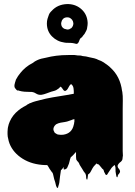

<svg xmlns="http://www.w3.org/2000/svg" viewBox="-20 -800 662 942"><path d="M583 -36Q583 -32 582 -30Q582 -17 577 -11Q576 -9 573 -6.5Q570 -4 567 -2Q556 9 557 16Q558 23 563 28Q568 33 569 40Q570 47 559 58Q558 61 557.5 64.5Q557 68 555 70Q554 71 551 65Q550 60 549 54Q548 48 547 42Q546 25 546.5 22.5Q547 20 542 9L538 13Q535 16 532.5 18Q530 20 527 24Q523 30 519 36Q515 42 511 48Q510 49 508 53Q506 57 504 58Q499 60 496 53Q493 46 491 44Q490 41 489.5 38Q489 35 487 32Q485 31 481 27Q479 25 478 23L468 11L463 6Q461 7 458 5Q455 3 453 2Q448 7 448 8Q440 15 434.5 24.5Q429 34 424 44Q423 46 420.5 49Q418 52 415 54Q413 56 412 56Q411 62 410.5 68.5Q410 75 408 81Q407 82 405.5 80.5Q404 79 404 78Q402 70 402.5 66.5Q403 63 399 51Q398 51 397.5 50.5Q397 50 397 50Q397 49 395 47Q395 45 393.5 44Q392 43 392 43L383 28L371 9Q370 5 368 1.5Q366 -2 364 -5L363 -6Q359 -9 355 -16Q355 -17 354.5 -17.5Q354 -18 354 -19Q353 -24 353 -30.5Q353 -37 353 -47V-55Q351 -53 350 -51L347 -48Q338 -37 327 -28Q323 -18 321 -7.5Q319 3 314 13Q313 17 310.5 21.5Q308 26 304 29Q303 30 298.5 31Q294 32 293 31Q292 28 292 24.5Q292 21 292 18Q291 21 289.5 23.5Q288 26 286 28Q285 30 283 31.5Q281 33 279 35Q276 51 274.5 65.5Q273 80 271 96Q270 100 269 104.5Q268 109 266 114Q266 119 263 122Q262 123 259 120Q258 118 257 115.5Q256 113 255 111Q254 106 251 94.5Q248 83 246 79Q245 75 244 70.5Q243 66 242 62Q241 59 240.5 55.5Q240 52 238 48L235 45Q232 41 229 36.5Q226 32 223 28Q222 25 220 22.5Q218 20 216 16Q215 14 214 12.5Q213 11 211 10H203Q138 8 91.5 -21Q45 -50 27 -95Q26 -98 25 -101Q24 -104 23 -107Q23 -108 22.5 -109Q22 -110 22 -111Q21 -116 20 -120.5Q19 -125 18 -129Q17 -135 17 -141.5Q17 -148 17 -154Q17 -158 17.5 -161Q18 -164 18 -168L19 -175Q22 -191 28 -204Q42 -236 71 -259Q77 -264 83 -268Q89 -272 96 -276L109 -283Q111 -285 114 -287Q117 -289 120 -290Q122 -292 125 -293Q128 -294 131 -295Q142 -300 153.5 -303Q165 -306 177 -309Q191 -313 205.5 -316Q220 -319 236 -322L260 -326Q274 -328 287.5 -330.5Q301 -333 315 -335Q319 -335 320 -336L342 -340V-356Q342 -352 341.5 -358Q341 -364 341 -365Q341 -364 340.5 -367.5Q340 -371 340 -370Q340 -371 339.5 -372Q339 -373 339 -374Q337 -380 331 -386Q330 -386 330 -386.5Q330 -387 328 -387Q326 -386 323.5 -383Q321 -380 320 -378Q317 -373 313 -365.5Q309 -358 303 -355Q296 -351 290 -360Q284 -369 280 -373Q278 -375 277 -375L268 -366Q265 -364 262 -362Q259 -360 256 -358Q250 -355 243.5 -353.5Q237 -352 231 -350Q219 -346 207.5 -341.5Q196 -337 184 -335Q169 -333 156 -341.5Q143 -350 128 -349Q114 -349 100.5 -350Q87 -351 73 -355Q69 -357 68 -357Q67 -357 66 -356Q65 -355 64 -356Q63 -357 62.5 -358Q62 -359 60 -360Q59 -362 57 -364Q55 -366 55 -366Q54 -367 52 -371Q50 -377 51 -383.5Q52 -390 54 -396Q55 -399 56 -402Q57 -405 58 -409Q68 -428 80 -442Q91 -456 106.5 -469Q122 -482 142 -492Q150 -499 161 -504Q171 -509 182.5 -512Q194 -515 206 -517Q229 -523 256 -526.5Q283 -530 315 -530H335Q341 -530 346 -530Q351 -530 354 -529L361 -528H366Q379 -528 385 -525Q402 -524 419 -519Q431 -517 442.5 -514Q454 -511 463 -506Q476 -502 488.5 -494Q501 -486 511 -478Q511 -477 511.5 -477Q512 -477 512 -477Q515 -475 517.5 -472.5Q520 -470 522 -468Q570 -425 579 -353Q580 -352 580 -350Q583 -329 582.5 -308Q582 -287 582 -266V-59Q582 -54 582.5 -48Q583 -42 583 -36ZM345 -203V-215Q345 -216 343 -215Q342 -215 340.5 -214.5Q339 -214 338 -214Q334 -212 329 -210.5Q324 -209 319 -207Q309 -203 298.5 -201.5Q288 -200 277 -198Q272 -197 266 -195Q260 -193 255 -190Q251 -187 249 -184Q242 -175 242 -166Q242 -159 249 -148Q251 -147 253.5 -145.5Q256 -144 259 -142L264 -140Q277 -139 278 -138.5Q279 -138 290 -139Q333 -145 342 -188Q344 -194 344 -199Q344 -202 345 -203ZM410 -685Q410 -681 409.5 -676.5Q409 -672 408 -667Q408 -665 407.5 -663.5Q407 -662 407 -660Q406 -654 402 -647Q396 -633 385 -622Q384 -618 381.5 -617Q379 -616 377 -614L374 -611Q370 -605 368 -598Q366 -591 360 -586Q357 -584 353 -585Q349 -586 345 -587Q337 -589 328 -589.5Q319 -590 310 -590H305Q300 -590 297 -591Q260 -596 235 -621.5Q210 -647 210 -685Q210 -697 213 -707.5Q216 -718 220 -728Q223 -736 229 -742Q231 -745 234 -747Q262 -778 308 -780H317Q355 -778 381.5 -753Q408 -728 410 -689ZM319 -656Q322 -658 325 -659.5Q328 -661 330 -662Q340 -672 340 -686Q338 -706 319 -714Q316 -715 310 -715Q297 -715 289 -707Q283 -701 281 -691Q280 -689 280 -685Q280 -667 295 -659Q299 -658 302.5 -657Q306 -656 310 -655Q316 -655 319 -656Z"/></svg>

Font: Rubik Wet Paint
Style: Regular
Weight: 400
Designer: Hubert and Fischer, NaN
Foundry: Hubert and Fischer, NaN
Version: Version 2.200